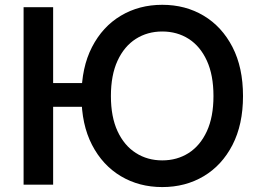

<svg xmlns="http://www.w3.org/2000/svg" viewBox="-20 -757 1069 787"><path d="M352.1 -416.5V-319.3H139.6V-416.5ZM197.8 -727.5V0H76.7V-727.5ZM645 9.8Q550.3 9.8 475.3 -34.9Q400.4 -79.6 357.2 -163.1Q314 -246.6 314 -363.3Q314 -480.5 357.2 -564.2Q400.4 -647.9 475.3 -692.6Q550.3 -737.3 645 -737.3Q740.2 -737.3 814.9 -692.6Q889.6 -647.9 932.9 -564.2Q976.1 -480.5 976.1 -363.3Q976.1 -246.6 932.9 -162.8Q889.6 -79.1 814.9 -34.7Q740.2 9.8 645 9.8ZM645 -99.6Q706.1 -99.6 753.4 -129.9Q800.8 -160.2 827.9 -219Q855 -277.8 855 -363.3Q855 -449.2 827.9 -508.3Q800.8 -567.4 753.4 -597.7Q706.1 -627.9 645 -627.9Q584.5 -627.9 536.9 -597.7Q489.3 -567.4 461.9 -508.3Q434.6 -449.2 434.6 -363.3Q434.6 -277.8 461.9 -219Q489.3 -160.2 536.9 -129.9Q584.5 -99.6 645 -99.6Z"/></svg>

Font: Inter Cardless
Style: Medium
Weight: 500
Designer: Rasmus Andersson
Foundry: rsms
Version: Version 4.001;git-9221beed3